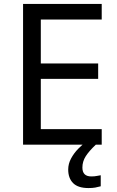

<svg xmlns="http://www.w3.org/2000/svg" viewBox="-20 -734 596 974"><path d="M496 0H97V-714H496V-635H187V-412H478V-334H187V-79H496ZM398 116Q398 161 443 161Q460 161 471.5 158.5Q483 156 491 155V211Q477 215 463 217.5Q449 220 429 220Q376 220 351 195Q326 170 326 126Q326 97 340.5 70Q355 43 376.5 21Q398 -1 418 -15L466 0Q432 32 415 58.5Q398 85 398 116Z"/></svg>

Font: Noto Sans Historical
Style: Regular
Weight: 400
Designer: Monotype Design Team
Foundry: Monotype Imaging Inc.
Version: Version 2.013; ttfautohint (v1.8.4.7-5d5b)